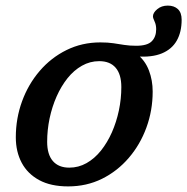

<svg xmlns="http://www.w3.org/2000/svg" viewBox="-20 -655 669 686"><path d="M227.5 -56Q260.5 -56 289.2 -72.2Q318 -88.5 340.8 -117Q363.5 -145.5 379.8 -182.2Q396 -219 404.8 -260.5Q413.5 -302 413.5 -344Q413.5 -389.5 393.2 -413Q373 -436.5 334.5 -436.5Q301.5 -436.5 272.8 -420.2Q244 -404 221.2 -375.5Q198.5 -347 182.2 -310.2Q166 -273.5 157.2 -232Q148.5 -190.5 148.5 -148.5Q148.5 -103 169 -79.5Q189.5 -56 227.5 -56ZM525.5 -328Q525.5 -260.5 503.2 -199.5Q481 -138.5 440.2 -91Q399.5 -43.5 344.5 -16.2Q289.5 11 223.5 11Q161.5 11 120 -11.5Q78.5 -34 57.5 -73.5Q36.5 -113 36.5 -164.5Q36.5 -232 58.8 -293Q81 -354 121.8 -401.5Q162.5 -449 217.8 -476.2Q273 -503.5 338.5 -503.5Q365.5 -503.5 385.2 -500.5Q405 -497.5 424 -494.5Q443 -491.5 466.5 -491.5Q506.5 -491.5 522.2 -507.5Q538 -523.5 538 -550.5Q538 -566.5 532.2 -578.5Q526.5 -590.5 526.5 -596.5Q526.5 -609.5 541.8 -622.2Q557 -635 579.5 -635Q602 -635 615.5 -622.5Q629 -610 629 -584.5Q629 -540.5 611.5 -509.8Q594 -479 558.2 -464.2Q522.5 -449.5 468 -453.5L470 -461.5Q499 -438 512.2 -403Q525.5 -368 525.5 -328Z"/></svg>

Font: Newsreader 9pt Medium
Style: Italic
Weight: 500
Italic angle: -17°
Designer: Hugues Gentile
Foundry: Production Type
Version: Version 1.003